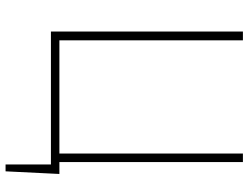

<svg xmlns="http://www.w3.org/2000/svg" viewBox="-124 -624 914 707"><g transform="rotate(90 333.5 -270.0)"><path d="M610.4 167H585V0H95.7V-707H127.9V-31.2H544.9V-707H576.2V-31.2H620.1Z"/></g></svg>

Font: Pretendard JP Thin
Style: Regular
Weight: 100
Designer: Base glyphs from Inter by Rasmus Andersson; Hangeul glyphs from Noto Sans CJK(Source Han Sans) by Jang Soo-young and Kan
Foundry: Kil Hyung-jin
Version: Version 1.309